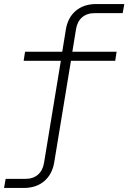

<svg xmlns="http://www.w3.org/2000/svg" viewBox="-20 -750 640 950"><path d="M0 180 8 135H106Q144 135 168 114Q192 93 198 55L281 -449H97L104 -494H288L306 -605Q316 -664 355.5 -697Q395 -730 456 -730H595L587 -685H448Q410 -685 386 -664Q362 -643 356 -605L338 -494H557L550 -449H331L248 55Q238 113 198.5 146.5Q159 180 98 180Z"/></svg>

Font: NKDuy Mono Thin
Style: Italic
Weight: 100
Italic angle: -9°
Monospace: yes
Designer: NKDuy
Foundry: NKDuy
Version: Version 2.251; ttfautohint (v1.8.4.7-5d5b)